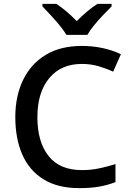

<svg xmlns="http://www.w3.org/2000/svg" viewBox="-20 -961 675 991"><path d="M402 -631Q295 -631 234 -557.5Q173 -484 173 -356Q173 -229 230.5 -156Q288 -83 403 -83Q449 -83 491.5 -92Q534 -101 576 -114V-21Q534 -5 490.5 2.5Q447 10 388 10Q278 10 204.5 -35.5Q131 -81 95 -163.5Q59 -246 59 -357Q59 -465 99 -548Q139 -631 215.5 -677.5Q292 -724 403 -724Q457 -724 509 -713Q561 -702 604 -681L564 -591Q530 -607 489.5 -619Q449 -631 402 -631ZM323 -781Q309 -804 287 -831Q265 -858 241 -883.5Q217 -909 199 -928V-941H271Q324 -906 376 -852Q403 -879 429.5 -901.5Q456 -924 483 -941H556V-928Q537 -909 512.5 -883.5Q488 -858 466 -831Q444 -804 431 -781Z"/></svg>

Font: Noto Sans Lao Medium
Style: Regular
Weight: 500
Designer: Monotype Design Team
Foundry: Monotype Imaging Inc.
Version: Version 2.003; ttfautohint (v1.8.4.7-5d5b)